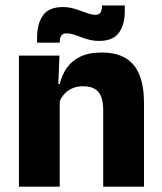

<svg xmlns="http://www.w3.org/2000/svg" viewBox="-20 -700 606 720"><path d="M520 0H367V-289Q367 -316 360 -335.8Q353 -355.5 336.5 -366Q320 -376.5 291.5 -376.5Q268 -376.5 250 -368.2Q232 -360 219.8 -345.8Q207.5 -331.5 201.5 -313.5L178 -385H204Q212 -418.5 230.2 -445Q248.5 -471.5 280.5 -487.2Q312.5 -503 361.5 -503Q416.5 -503 451.5 -481.8Q486.5 -460.5 503.2 -418.5Q520 -376.5 520 -313.5ZM204 0H51V-491.5H203L198 -368.5L204 -354ZM351 -546.5Q333 -546.5 316.2 -550.5Q299.5 -554.5 284.2 -560.5Q269 -566.5 255.2 -570.8Q241.5 -575 230 -575Q215.5 -575 210 -567Q204.5 -559 204 -542.5V-540H119V-559Q119 -609.5 140.5 -641.5Q162 -673.5 216 -673.5Q235.5 -673.5 252.5 -669Q269.5 -664.5 284.5 -658.8Q299.5 -653 312.8 -648.8Q326 -644.5 337.5 -644.5Q351.5 -644.5 356.8 -652.8Q362 -661 362.5 -677V-679.5H448V-659Q448 -608.5 426.2 -577.5Q404.5 -546.5 351 -546.5Z"/></svg>

Font: Anek Malayalam Medium
Style: Bold
Weight: 700
Version: Version 1.003